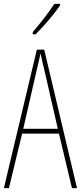

<svg xmlns="http://www.w3.org/2000/svg" viewBox="-20 -970 417 990"><path d="M290 -943V-950H260C226 -898 194 -858 149 -805V-793H163C202 -830 257 -894 290 -943ZM351 0H377L208 -714H170L0 0H26L94 -281H284ZM208 -612 278 -306H100L170 -612C178 -646 183 -666 189 -695C195 -666 200 -645 208 -612Z"/></svg>

Font: Noto Sans Gurmukhi UI ExtraCondensed Thin
Style: Regular
Weight: 100
Width: 2
Designer: Jelle Bosma - Monotype Design Team
Foundry: Monotype Imaging Inc.
Version: Version 2.004